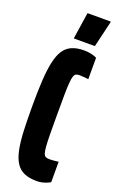

<svg xmlns="http://www.w3.org/2000/svg" viewBox="-170 -921 594 972"><g transform="rotate(20 127.5 -435.5)"><path d="M170 8Q129 8 101.5 -4Q74 -16 57.5 -42Q41 -68 32.5 -109.5Q24 -151 21.5 -209Q19 -267 19 -344Q19 -421 22.5 -479.5Q26 -538 35 -579.5Q44 -621 60.5 -646.5Q77 -672 104 -684Q131 -696 170 -696Q186 -696 200 -693.5Q214 -691 224.5 -687.5Q235 -684 239 -681V-566Q236 -567 227.5 -567.5Q219 -568 209 -569Q199 -570 191 -570Q180 -570 172.5 -566.5Q165 -563 161 -551.5Q157 -540 155 -515.5Q153 -491 152.5 -449.5Q152 -408 152 -344Q152 -280 152.5 -238.5Q153 -197 155 -172.5Q157 -148 161 -136.5Q165 -125 172.5 -121.5Q180 -118 191 -118Q205 -118 218.5 -119.5Q232 -121 241 -122V-12Q233 -7 220.5 -2Q208 3 195 5.5Q182 8 170 8ZM100 -735V-740L121 -879H246V-874L213 -735Z"/></g></svg>

Font: Saira UltraCondensed Black
Style: Regular
Weight: 900
Width: 1
Designer: Hector Gatti with collaboration of the Omnibus-Type team
Foundry: Omnibus-Type
Version: Version 1.101